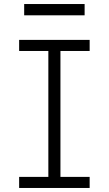

<svg xmlns="http://www.w3.org/2000/svg" viewBox="-20 -933 540 953"><path d="M75 0V-55H220V-680H75V-735H425V-680H280V-55H425V0ZM100 -857V-913H400V-857Z"/></svg>

Font: Iosevka Slab Light
Style: Regular
Weight: 300
Monospace: yes
Designer: Belleve Invis
Foundry: Belleve Invis
Version: Version 11.1.0; ttfautohint (v1.8.3)